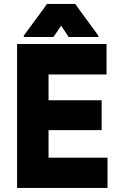

<svg xmlns="http://www.w3.org/2000/svg" viewBox="-20 -930 590 960"><path d="M286.1 -801.8Q283.2 -797.9 280.3 -793Q277.3 -789.1 274.4 -785.2Q270.5 -779.3 267.6 -774.4Q263.7 -769.5 260.7 -764.6Q256.8 -759.8 253.9 -754.9Q251 -750 247.1 -745.1Q246.1 -745.1 245.1 -745.1Q243.2 -745.1 242.2 -745.1Q227.5 -745.1 212.9 -745.1Q198.2 -745.1 183.6 -745.1Q173.8 -745.1 164.1 -745.1Q154.3 -745.1 143.6 -745.1Q132.8 -745.1 122.1 -745.1Q111.3 -745.1 100.6 -745.1Q99.6 -747.1 97.7 -750Q100.6 -753.9 105.5 -760.7Q118.2 -777.3 129.9 -793.9Q141.6 -810.5 154.3 -827.1Q162.1 -837.9 170.9 -849.6Q178.7 -860.4 187.5 -872.1Q194.3 -881.8 201.2 -890.6Q208 -900.4 214.8 -910.2Q215.8 -910.2 217.8 -910.2Q218.8 -910.2 219.7 -910.2Q235.4 -910.2 250 -910.2Q264.6 -910.2 279.3 -910.2Q290 -910.2 299.8 -910.2Q310.5 -910.2 320.3 -910.2Q329.1 -910.2 337.9 -910.2Q346.7 -910.2 356.4 -910.2Q356.4 -909.2 357.4 -908.2Q358.4 -907.2 359.4 -906.2Q371.1 -889.6 382.8 -873Q395.5 -856.4 407.2 -839.8Q416 -829.1 423.8 -817.4Q431.6 -805.7 440.4 -794.9Q448.2 -783.2 457 -772.5Q464.8 -761.7 472.7 -750Q471.7 -748 470.7 -745.1Q465.8 -745.1 457 -745.1Q442.4 -745.1 427.7 -745.1Q413.1 -745.1 398.4 -745.1Q388.7 -745.1 378.9 -745.1Q369.1 -745.1 358.4 -745.1Q349.6 -745.1 340.8 -745.1Q332 -745.1 323.2 -745.1Q323.2 -746.1 322.3 -747.1Q321.3 -748 320.3 -749Q315.4 -756.8 310.5 -764.6Q305.7 -771.5 300.8 -779.3Q297.9 -784.2 293.9 -789.1Q291 -793.9 288.1 -798.8Q287.1 -799.8 287.1 -800.8Q286.1 -801.8 286.1 -801.8ZM222.7 -279.3Q222.7 -263.7 222.7 -248Q222.7 -233.4 222.7 -217.8Q222.7 -205.1 222.7 -193.4Q222.7 -180.7 222.7 -168.9Q222.7 -162.1 222.7 -155.3Q222.7 -148.4 222.7 -141.6Q253.9 -141.6 285.2 -141.6Q316.4 -141.6 346.7 -141.6Q370.1 -141.6 393.6 -141.6Q416 -141.6 439.5 -141.6Q459 -141.6 478.5 -141.6Q498 -141.6 517.6 -141.6Q517.6 -139.6 517.6 -136.7Q517.6 -134.8 517.6 -131.8Q517.6 -117.2 517.6 -101.6Q517.6 -86.9 517.6 -72.3Q517.6 -61.5 517.6 -51.8Q517.6 -41 517.6 -31.2Q517.6 -20.5 517.6 -10.7Q517.6 0 517.6 9.8Q515.6 9.8 512.7 9.8Q510.7 9.8 507.8 9.8Q459 9.8 409.2 9.8Q360.4 9.8 311.5 9.8Q277.3 9.8 243.2 9.8Q210 9.8 175.8 9.8Q148.4 9.8 120.1 9.8Q92.8 9.8 65.4 9.8Q65.4 7.8 65.4 4.9Q65.4 2.9 65.4 0Q65.4 -80.1 65.4 -159.2Q65.4 -238.3 65.4 -318.4Q65.4 -373 65.4 -427.7Q65.4 -482.4 65.4 -537.1Q65.4 -580.1 65.4 -623Q65.4 -667 65.4 -710Q67.4 -710 70.3 -710Q72.3 -710 75.2 -710Q124 -710 171.9 -710Q220.7 -710 269.5 -710Q302.7 -710 335.9 -710Q370.1 -710 403.3 -710Q430.7 -710 458 -710Q485.4 -710 512.7 -710Q512.7 -707 512.7 -705.1Q512.7 -702.1 512.7 -700.2Q512.7 -684.6 512.7 -669.9Q512.7 -655.3 512.7 -639.6Q512.7 -629.9 512.7 -619.1Q512.7 -609.4 512.7 -598.6Q512.7 -588.9 512.7 -578.1Q512.7 -568.4 512.7 -557.6Q510.7 -557.6 507.8 -557.6Q505.9 -557.6 502.9 -557.6Q469.7 -557.6 437.5 -557.6Q404.3 -557.6 371.1 -557.6Q348.6 -557.6 326.2 -557.6Q303.7 -557.6 280.3 -557.6Q266.6 -557.6 252 -557.6Q237.3 -557.6 222.7 -557.6Q222.7 -543.9 222.7 -529.3Q222.7 -514.6 222.7 -500Q222.7 -488.3 222.7 -476.6Q222.7 -465.8 222.7 -454.1Q222.7 -450.2 222.7 -446.3Q222.7 -442.4 222.7 -438.5Q222.7 -435.5 222.7 -433.6Q222.7 -431.6 222.7 -428.7Q251 -428.7 278.3 -428.7Q305.7 -428.7 334 -428.7Q354.5 -428.7 375 -428.7Q395.5 -428.7 416 -428.7Q434.6 -428.7 452.1 -428.7Q469.7 -428.7 488.3 -428.7Q488.3 -426.8 488.3 -423.8Q488.3 -421.9 488.3 -418.9Q488.3 -404.3 488.3 -389.6Q488.3 -375 488.3 -360.4Q488.3 -349.6 488.3 -339.8Q488.3 -329.1 488.3 -319.3Q488.3 -309.6 488.3 -298.8Q488.3 -289.1 488.3 -279.3Q485.4 -279.3 483.4 -279.3Q480.5 -279.3 477.5 -279.3Q448.2 -279.3 418 -279.3Q387.7 -279.3 357.4 -279.3Q336.9 -279.3 316.4 -279.3Q295.9 -279.3 274.4 -279.3Q267.6 -279.3 260.7 -279.3Q253.9 -279.3 247.1 -279.3Q241.2 -279.3 235.4 -279.3Q229.5 -279.3 222.7 -279.3Z"/></svg>

Font: LeFont
Style: Bold
Weight: 800
Designer: Leryon MEDIA
Version: Version 1.0